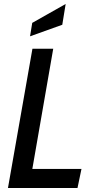

<svg xmlns="http://www.w3.org/2000/svg" viewBox="-20 -945 472 965"><path d="M20 0 143 -700H247.5L142.5 -96H389.5L369.5 0ZM131 -762.5 142 -830 310 -925 293 -820.5Z"/></svg>

Font: Cabin Condensed Medium
Style: Italic
Weight: 500
Width: 3
Italic angle: -10°
Designer: Pablo Impallari
Foundry: Pablo Impallari. http://www.impallari.com Igino Marini. http://www.ikern.com
Version: Version 3.001; ttfautohint (v1.8.3)